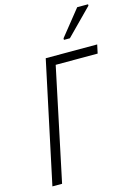

<svg xmlns="http://www.w3.org/2000/svg" viewBox="-139 -1020 771 1092"><g transform="rotate(-15 246.5 -474.0)"><path d="M29 0 181 -714H484L473 -663H226L86 0ZM308 -797 429 -948H493V-940L343 -788H308Z"/></g></svg>

Font: Noto Sans SemiCondensed Light
Style: Italic
Weight: 300
Width: 4
Italic angle: -12°
Designer: Monotype Design Team
Foundry: Monotype Imaging Inc.
Version: Version 2.013; ttfautohint (v1.8.4.7-5d5b)